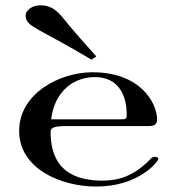

<svg xmlns="http://www.w3.org/2000/svg" viewBox="-20 -678 653 707"><path d="M168.3 -238.6C182.2 -348.5 257.4 -394.1 328.7 -394.1C446.5 -394.1 446.5 -275.2 446.5 -257.4C446.5 -239.6 446.5 -238.6 418.8 -238.6ZM334.7 8.9C487.1 8.9 555.4 -77.2 561.4 -88.1C569.3 -101 545.5 -104 537.6 -96C473.3 -27.7 414.9 -13.9 361.4 -12.9H357.4C198 -12.9 166.3 -105.9 166.3 -193.1C166.3 -213.9 198 -213.9 239.6 -213.9H531.7C555.4 -213.9 558.4 -228.7 558.4 -237.6C558.4 -300 496 -411.9 320.8 -411.9C198 -411.9 50.5 -332.7 50.5 -196C50.5 -57.4 203 8.9 334.7 8.9ZM316.8 -458.4 334.7 -470.3C270.3 -541.6 236.6 -581.2 208.9 -615.8C182.2 -647.5 160.4 -658.4 127.7 -658.4C97 -658.4 74.3 -638.6 74.3 -621.8C74.3 -597 89.1 -587.1 121.8 -568.3C159.4 -546.5 211.9 -520.8 316.8 -458.4Z"/></svg>

Font: Biblismive
Style: Regular
Weight: 400
Designer: Susan Drake
Foundry: Susan Drake
Version: Version 1.0; ttfautohint (v1.8.4.7-5d5b)